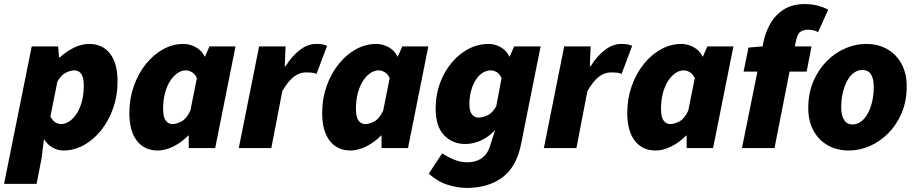

<svg xmlns="http://www.w3.org/2000/svg" viewBox="-48 -728 4506 944"><path d="M-28 176 108 -500H238L242 -446H246Q279 -476 316.5 -494Q354 -512 390 -512Q456 -512 493 -464.5Q530 -417 530 -328Q530 -257 508 -195Q486 -133 448.5 -86.5Q411 -40 363.5 -14Q316 12 264 12Q236 12 210.5 -2.5Q185 -17 170 -42H168L156 52L132 176ZM252 -118Q274 -118 294 -132Q314 -146 330 -171Q346 -196 355 -231Q364 -266 364 -308Q364 -347 351.5 -364.5Q339 -382 318 -382Q299 -382 275.5 -370.5Q252 -359 234 -326L200 -156Q208 -137 222.5 -127.5Q237 -118 252 -118Z M728 12Q662 12 625 -36Q588 -84 588 -172Q588 -243 610 -305Q632 -367 669.5 -413.5Q707 -460 754.5 -486Q802 -512 854 -512Q886 -512 915.5 -495.5Q945 -479 958 -450H960L982 -500H1110L1010 0H880V-62H878Q845 -28 804.5 -8Q764 12 728 12ZM800 -118Q820 -118 844.5 -131Q869 -144 888 -184L920 -344Q911 -364 895.5 -373Q880 -382 866 -382Q844 -382 824 -368Q804 -354 788 -329Q772 -304 763 -269Q754 -234 754 -192Q754 -153 766.5 -135.5Q779 -118 800 -118Z M1126 0 1226 -500H1356L1352 -402H1356Q1385 -450 1424.5 -481Q1464 -512 1506 -512Q1527 -512 1540 -509.5Q1553 -507 1560 -502L1508 -364Q1498 -370 1483 -371Q1468 -372 1456 -372Q1425 -372 1397 -351Q1369 -330 1340 -280L1286 0Z M1676 12Q1610 12 1573 -36Q1536 -84 1536 -172Q1536 -243 1558 -305Q1580 -367 1617.5 -413.5Q1655 -460 1702.5 -486Q1750 -512 1802 -512Q1834 -512 1863.5 -495.5Q1893 -479 1906 -450H1908L1930 -500H2058L1958 0H1828V-62H1826Q1793 -28 1752.5 -8Q1712 12 1676 12ZM1748 -118Q1768 -118 1792.5 -131Q1817 -144 1836 -184L1868 -344Q1859 -364 1843.5 -373Q1828 -382 1814 -382Q1792 -382 1772 -368Q1752 -354 1736 -329Q1720 -304 1711 -269Q1702 -234 1702 -192Q1702 -153 1714.5 -135.5Q1727 -118 1748 -118Z M2246 196Q2204 196 2154.5 181Q2105 166 2060 126L2126 26Q2155 45 2186 57.5Q2217 70 2250 70Q2291 70 2319.5 50.5Q2348 31 2360 -6L2386 -88Q2355 -55 2317 -37.5Q2279 -20 2240 -20Q2177 -20 2135.5 -63Q2094 -106 2094 -194Q2094 -261 2115 -318.5Q2136 -376 2172.5 -419.5Q2209 -463 2255.5 -487.5Q2302 -512 2354 -512Q2386 -512 2414.5 -495.5Q2443 -479 2456 -450H2458L2480 -500H2610L2514 -20Q2492 92 2422.5 144Q2353 196 2246 196ZM2304 -150Q2325 -150 2349 -161Q2373 -172 2392 -206L2418 -344Q2409 -364 2394.5 -373Q2380 -382 2366 -382Q2344 -382 2325 -370Q2306 -358 2291.5 -335.5Q2277 -313 2268.5 -282.5Q2260 -252 2260 -214Q2260 -181 2272.5 -165.5Q2285 -150 2304 -150Z M2626 0 2726 -500H2856L2852 -402H2856Q2885 -450 2924.5 -481Q2964 -512 3006 -512Q3027 -512 3040 -509.5Q3053 -507 3060 -502L3008 -364Q2998 -370 2983 -371Q2968 -372 2956 -372Q2925 -372 2897 -351Q2869 -330 2840 -280L2786 0Z M3176 12Q3110 12 3073 -36Q3036 -84 3036 -172Q3036 -243 3058 -305Q3080 -367 3117.5 -413.5Q3155 -460 3202.5 -486Q3250 -512 3302 -512Q3334 -512 3363.5 -495.5Q3393 -479 3406 -450H3408L3430 -500H3558L3458 0H3328V-62H3326Q3293 -28 3252.5 -8Q3212 12 3176 12ZM3248 -118Q3268 -118 3292.5 -131Q3317 -144 3336 -184L3368 -344Q3359 -364 3343.5 -373Q3328 -382 3314 -382Q3292 -382 3272 -368Q3252 -354 3236 -329Q3220 -304 3211 -269Q3202 -234 3202 -192Q3202 -153 3214.5 -135.5Q3227 -118 3248 -118Z M3600 0 3676 -376H3608L3632 -494L3702 -500L3704 -514Q3714 -566 3738.5 -610Q3763 -654 3805 -681Q3847 -708 3910 -708Q3940 -708 3969.5 -701Q3999 -694 4024 -680L3974 -570Q3967 -575 3952.5 -578.5Q3938 -582 3926 -582Q3902 -582 3887 -571.5Q3872 -561 3864 -520L3860 -500H3942L3918 -376H3834L3760 0Z M4126 12Q4066 12 4021 -14Q3976 -40 3951 -87Q3926 -134 3926 -196Q3926 -269 3950.5 -327Q3975 -385 4016 -426.5Q4057 -468 4107.5 -490Q4158 -512 4210 -512Q4270 -512 4315 -486Q4360 -460 4385 -413Q4410 -366 4410 -304Q4410 -231 4385.5 -173Q4361 -115 4320 -73.5Q4279 -32 4228.5 -10Q4178 12 4126 12ZM4144 -116Q4166 -116 4185 -130Q4204 -144 4218 -169Q4232 -194 4240 -228Q4248 -262 4248 -302Q4248 -340 4234.5 -362Q4221 -384 4192 -384Q4170 -384 4151 -370.5Q4132 -357 4118 -332Q4104 -307 4096 -273Q4088 -239 4088 -198Q4088 -161 4102 -138.5Q4116 -116 4144 -116Z"/></svg>

Font: Source Sans 3 ExtraLight Black
Style: Italic
Weight: 900
Italic angle: -11°
Version: Version 3.052;hotconv 1.1.0;makeotfexe 2.6.0